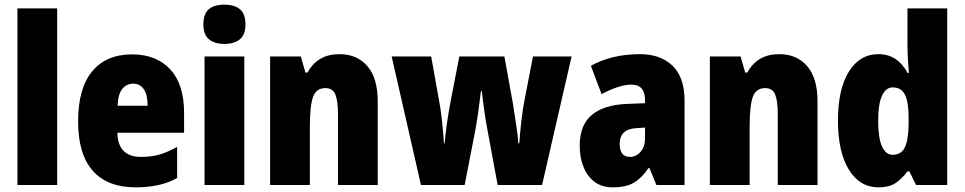

<svg xmlns="http://www.w3.org/2000/svg" viewBox="-20 -796 4150 826"><path d="M226 0H55V-760H226Z M548 -562Q653 -562 712.5 -497.5Q772 -433 772 -310V-225H485Q487 -121 587 -121Q630 -121 665.5 -131Q701 -141 742 -164V-30Q671 10 564 10Q442 10 379 -61.5Q316 -133 316 -274Q316 -416 376.5 -489Q437 -562 548 -562ZM553 -436Q525 -436 506.5 -414Q488 -392 486 -341H615Q615 -389 598.5 -412.5Q582 -436 553 -436Z M945 -776Q989 -776 1012.5 -756Q1036 -736 1036 -691Q1036 -647 1012 -627Q988 -607 945 -607Q903 -607 879 -627Q855 -647 855 -691Q855 -736 878 -756Q901 -776 945 -776ZM1031 -553V0H860V-553Z M1440 -563Q1516 -563 1560.5 -511.5Q1605 -460 1605 -360V0H1434V-306Q1434 -361 1423 -389Q1412 -417 1380 -417Q1340 -417 1326.5 -378.5Q1313 -340 1313 -250V0H1142V-553H1274L1294 -484H1303Q1346 -563 1440 -563Z M2076 -243Q2069 -280 2062.5 -326Q2056 -372 2053 -404H2049Q2045 -368 2038.5 -322Q2032 -276 2026 -242L1979 0H1791L1665 -553H1835L1868 -368Q1876 -329 1881.5 -277Q1887 -225 1890 -179H1893Q1896 -219 1903 -267.5Q1910 -316 1918 -357L1956 -553H2150L2186 -354Q2193 -308 2200.5 -260.5Q2208 -213 2210 -179H2214Q2217 -224 2223 -275.5Q2229 -327 2237 -368L2273 -553H2439L2312 0H2121Z M2733 -563Q2822 -563 2873.5 -513Q2925 -463 2925 -363V0H2804L2774 -73H2770Q2741 -30 2707 -10Q2673 10 2616 10Q2569 10 2537.5 -14Q2506 -38 2490 -78.5Q2474 -119 2474 -169Q2474 -258 2526 -301.5Q2578 -345 2677 -349L2755 -352V-364Q2755 -432 2697 -432Q2645 -432 2568 -391L2522 -513Q2565 -537 2618 -550Q2671 -563 2733 -563ZM2721 -245Q2646 -242 2646 -177Q2646 -121 2690 -121Q2717 -121 2736 -143Q2755 -165 2755 -200V-247Z M3332 -563Q3408 -563 3452.5 -511.5Q3497 -460 3497 -360V0H3326V-306Q3326 -361 3315 -389Q3304 -417 3272 -417Q3232 -417 3218.5 -378.5Q3205 -340 3205 -250V0H3034V-553H3166L3186 -484H3195Q3238 -563 3332 -563Z M3759 10Q3679 10 3632 -66Q3585 -142 3585 -277Q3585 -413 3632 -488Q3679 -563 3758 -563Q3801 -563 3832 -542.5Q3863 -522 3885 -482H3890Q3887 -515 3885.5 -544.5Q3884 -574 3884 -595V-760H4055V0H3921L3892 -59H3884Q3859 -25 3831.5 -7.5Q3804 10 3759 10ZM3820 -130Q3857 -130 3872.5 -161.5Q3888 -193 3889 -263V-290Q3889 -356 3873.5 -388Q3858 -420 3820 -420Q3791 -420 3774.5 -384.5Q3758 -349 3758 -278Q3758 -202 3774.5 -166Q3791 -130 3820 -130Z"/></svg>

Font: Noto Sans Lao UI Cond Blk
Style: Regular
Weight: 900
Width: 3
Designer: Monotype Design Team
Foundry: Monotype Imaging Inc.
Version: Version 2.000; ttfautohint (v1.8.4.7-5d5b)